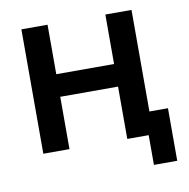

<svg xmlns="http://www.w3.org/2000/svg" viewBox="-75 -596 783 795"><g transform="rotate(-10 317.0 -199.0)"><path d="M529 -96H607V125H509V0H419V-220H176V0H66V-523H176V-315H419V-523H529Z"/></g></svg>

Font: Raleway-v4020 SemiBold
Style: Regular
Weight: 600
Designer: Matt McInerney, Pablo Impallari, Rodrigo Fuenzalida
Foundry: Matt McInerney, Pablo Impallari, Rodrigo Fuenzalida
Version: Version 4.020;PS 004.020;hotconv 1.0.88;makeotf.lib2.5.64775